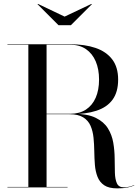

<svg xmlns="http://www.w3.org/2000/svg" viewBox="-20 -982 736 1006"><path d="M199 -383.5V-386H349Q397 -386 430.5 -408Q464 -430 481.5 -470.2Q499 -510.5 499 -565Q499 -619.5 481.5 -660.5Q464 -701.5 430.5 -724.5Q397 -747.5 349 -747.5H19V-750H349Q424.5 -750 480.8 -730.8Q537 -711.5 568 -670.8Q599 -630 599 -565Q599 -500 570 -460Q541 -420 485.2 -401.8Q429.5 -383.5 349 -383.5ZM19 0V-2.5H334V0ZM128.5 -1.5V-748.5H224V-1.5ZM594 5Q550.5 5 526.2 -11.2Q502 -27.5 491 -55.5Q480 -83.5 477.2 -118Q474.5 -152.5 474 -189.2Q473.5 -226 470 -260.5Q466.5 -295 454.5 -322.8Q442.5 -350.5 416.2 -367Q390 -383.5 344 -383.5H199V-386H364Q437.5 -386 480.8 -365Q524 -344 545.2 -309.8Q566.5 -275.5 573.5 -234.2Q580.5 -193 580.8 -152Q581 -111 582 -76.8Q583 -42.5 592.5 -21.5Q602 -0.5 628.5 -0.5Q644.5 -0.5 658.5 -4Q672.5 -7.5 682.5 -12.5L684 -11Q672 -4.5 649.5 0.2Q627 5 594 5ZM286.5 -850 176.5 -960 179 -961.5 318.5 -895 459 -961.5 461.5 -960 351.5 -850Z"/></svg>

Font: Bodoni Moda 72pt
Style: Regular
Weight: 400
Designer: Owen Earl
Foundry: indestructible type
Version: Version 2.005